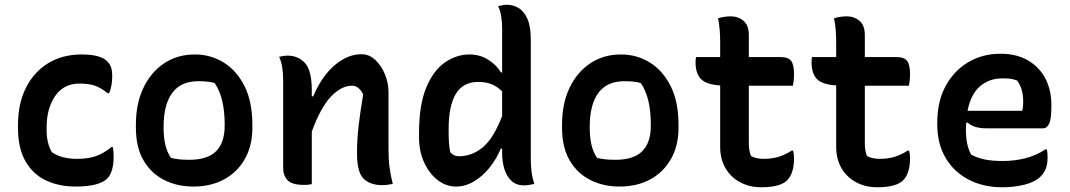

<svg xmlns="http://www.w3.org/2000/svg" viewBox="-20 -777 4520 811"><path d="M325 -547Q404 -547 433 -518Q444 -507 449 -493Q454 -479 454 -453Q454 -415 441 -383H435Q407 -406 381 -415Q355 -424 316 -424Q249 -424 213 -371.5Q177 -319 177 -239V-226Q177 -172 199 -134Q222 -119 248 -112.5Q274 -106 305 -106Q352 -106 385 -117.5Q418 -129 451 -156H456Q460 -141 460 -116Q460 -85 453.5 -61Q447 -37 433 -23Q399 11 299 11Q230 11 175 -14.5Q120 -40 88 -95Q56 -150 56 -236V-250Q56 -339 89.5 -406Q123 -473 183.5 -510Q244 -547 325 -547Z M803 -547Q869 -547 924 -513.5Q979 -480 1012.5 -414Q1046 -348 1046 -250V-237Q1046 -162 1014.5 -106Q983 -50 927 -19.5Q871 11 796 11Q729 11 674 -16.5Q619 -44 586.5 -99Q554 -154 554 -238V-250Q554 -340 586 -406.5Q618 -473 674 -510Q730 -547 803 -547ZM817 -434Q744 -434 707.5 -384.5Q671 -335 671 -242V-235Q671 -199 678 -167Q685 -135 702 -110Q733 -102 779 -102Q856 -102 892.5 -138Q929 -174 929 -246V-252Q929 -306 919 -349.5Q909 -393 887 -426Q863 -434 817 -434Z M1297 1Q1287 3 1279 3.5Q1271 4 1263 4Q1214 4 1195 -15.5Q1176 -35 1176 -68V-441Q1176 -469 1172 -493.5Q1168 -518 1159 -537Q1168 -539 1177 -540.5Q1186 -542 1195 -542Q1240 -542 1268.5 -510.5Q1297 -479 1297 -395V-370H1303Q1324 -421 1355.5 -461.5Q1387 -502 1426.5 -525Q1466 -548 1507 -548Q1539 -548 1565 -524Q1591 -500 1606 -463Q1621 -426 1621 -388V-149Q1621 -105 1625 -73Q1629 -41 1639 0Q1628 2 1617 3.5Q1606 5 1594 5Q1543 5 1515.5 -22.5Q1488 -50 1488 -129Q1488 -189 1495 -248Q1502 -307 1514 -378Q1496 -415 1467 -415Q1422 -415 1378 -369Q1334 -323 1297 -221Z M1963 -547Q2007 -547 2042.5 -524.5Q2078 -502 2096 -471H2101V-656Q2101 -684 2097 -708.5Q2093 -733 2084 -751Q2093 -753 2102 -755Q2111 -757 2120 -757Q2147 -757 2170 -743.5Q2193 -730 2207.5 -698Q2222 -666 2222 -610V-110Q2222 -79 2225 -53.5Q2228 -28 2237 0Q2225 2 2215 4Q2205 6 2193 6Q2161 6 2140.5 -13Q2120 -32 2110.5 -63Q2101 -94 2101 -130V-149H2095Q2077 -105 2047.5 -68.5Q2018 -32 1981.5 -10.5Q1945 11 1906 11Q1864 11 1828.5 -16.5Q1793 -44 1771.5 -91Q1750 -138 1750 -196V-216Q1750 -333 1780 -406Q1810 -479 1859 -513Q1908 -547 1963 -547ZM1882 -134Q1896 -117 1918 -117Q1974 -117 2019.5 -155Q2065 -193 2101 -287V-391Q2080 -412 2056 -421.5Q2032 -431 2000 -431Q1936 -431 1905.5 -380.5Q1875 -330 1875 -232V-222Q1875 -194 1876.5 -173Q1878 -152 1882 -134Z M2603 -547Q2669 -547 2724 -513.5Q2779 -480 2812.5 -414Q2846 -348 2846 -250V-237Q2846 -162 2814.5 -106Q2783 -50 2727 -19.5Q2671 11 2596 11Q2529 11 2474 -16.5Q2419 -44 2386.5 -99Q2354 -154 2354 -238V-250Q2354 -340 2386 -406.5Q2418 -473 2474 -510Q2530 -547 2603 -547ZM2617 -434Q2544 -434 2507.5 -384.5Q2471 -335 2471 -242V-235Q2471 -199 2478 -167Q2485 -135 2502 -110Q2533 -102 2579 -102Q2656 -102 2692.5 -138Q2729 -174 2729 -246V-252Q2729 -306 2719 -349.5Q2709 -393 2687 -426Q2663 -434 2617 -434Z M3330 -141Q3334 -126 3334 -108Q3334 -50 3309 -20Q3282 14 3195 14Q3146 14 3106.5 -7Q3067 -28 3044.5 -66.5Q3022 -105 3022 -157V-416Q2962 -420 2940 -444Q2918 -468 2918 -514Q2918 -520 2918.5 -526Q2919 -532 2920 -536H3022V-601Q3022 -626 3020 -650.5Q3018 -675 3013 -700Q3027 -704 3040.5 -706Q3054 -708 3067 -708Q3098 -708 3120.5 -689Q3143 -670 3143 -629V-536H3276Q3310 -536 3322 -519.5Q3334 -503 3334 -463Q3334 -437 3329 -415H3143V-172Q3143 -141 3152 -118Q3164 -112 3176.5 -109Q3189 -106 3208 -106Q3272 -106 3324 -141Z M3820 -141Q3824 -126 3824 -108Q3824 -50 3799 -20Q3772 14 3685 14Q3636 14 3596.5 -7Q3557 -28 3534.5 -66.5Q3512 -105 3512 -157V-416Q3452 -420 3430 -444Q3408 -468 3408 -514Q3408 -520 3408.5 -526Q3409 -532 3410 -536H3512V-601Q3512 -626 3510 -650.5Q3508 -675 3503 -700Q3517 -704 3530.5 -706Q3544 -708 3557 -708Q3588 -708 3610.5 -689Q3633 -670 3633 -629V-536H3766Q3800 -536 3812 -519.5Q3824 -503 3824 -463Q3824 -437 3819 -415H3633V-172Q3633 -141 3642 -118Q3654 -112 3666.5 -109Q3679 -106 3698 -106Q3762 -106 3814 -141Z M4206 -550Q4274 -550 4322 -522Q4370 -494 4395.5 -445.5Q4421 -397 4421 -333V-329Q4421 -274 4411.5 -254.5Q4402 -235 4385 -235H4146Q4093 -235 4066 -260L4061 -257Q4060 -246 4060 -235V-228Q4060 -164 4082 -124Q4108 -110 4139 -103.5Q4170 -97 4215 -97Q4266 -97 4311 -108.5Q4356 -120 4396 -146H4402Q4405 -131 4405 -113Q4405 -84 4397.5 -65Q4390 -46 4376 -32Q4352 -8 4308 3Q4264 14 4214 14Q4134 14 4072 -18Q4010 -50 3974.5 -109.5Q3939 -169 3939 -252V-260Q3939 -348 3974 -413Q4009 -478 4069.5 -514Q4130 -550 4206 -550ZM4214 -446Q4158 -446 4119 -412Q4080 -378 4067 -309H4298Q4300 -318 4301 -327.5Q4302 -337 4302 -346Q4302 -374 4296 -396Q4290 -418 4276 -437Q4263 -442 4250 -444Q4237 -446 4214 -446Z"/></svg>

Font: Recursive Sn Csl St SmB
Style: Regular
Weight: 600
Version: Version 1.079;hotconv 1.0.112;makeotfexe 2.5.65598; ttfautoh